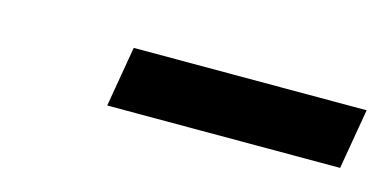

<svg xmlns="http://www.w3.org/2000/svg" viewBox="-27 -733 435 215"><g transform="rotate(15 190.5 -625.0)"><path d="M111 -660 99 -590H369L381 -660Z"/></g></svg>

Font: Scada
Style: Italic
Weight: 400
Designer: Jovanny Lemonad
Foundry: Jovanny Lemonad
Version: Version 3.005